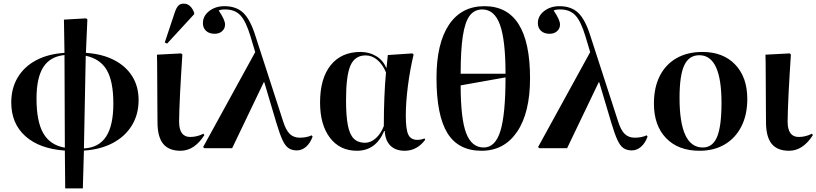

<svg xmlns="http://www.w3.org/2000/svg" viewBox="-20 -816 4495 1057"><path d="M339 221 337 13Q197 3 119.5 -66.5Q42 -136 42 -252Q42 -330 77.5 -389.5Q113 -449 178.5 -484Q244 -519 335 -525L332 -708L454 -715L461 -709L453 -525Q543 -519 608 -485.5Q673 -452 708 -396Q743 -340 743 -265Q743 -186 706 -125.5Q669 -65 601.5 -29Q534 7 442 13L436 221ZM337 -3 335 -513Q256 -505 218.5 -446.5Q181 -388 181 -273Q181 -147 218.5 -82Q256 -17 337 -3ZM442 1Q524 -3 564 -64Q604 -125 604 -246Q604 -368 568 -430Q532 -492 452 -509Z M974 14Q909 14 878 -24.5Q847 -63 847 -144Q847 -172 846.5 -214.5Q846 -257 846 -304.5Q846 -352 845.5 -396Q845 -440 845 -472Q845 -504 844 -515L977 -522L984 -516Q981 -467 977.5 -412.5Q974 -358 971.5 -306Q969 -254 967.5 -212.5Q966 -171 966 -147Q966 -62 1027 -62Q1065 -62 1100 -80L1105 -72Q1050 14 974 14ZM900 -576 887 -582 942 -747Q951 -774 962 -785Q973 -796 991 -796Q1030 -796 1049 -746V-738Z M1696 -71 1701 -64Q1688 -28 1665 -8Q1642 12 1614 12Q1587 12 1568.5 -0.5Q1550 -13 1535 -45.5Q1520 -78 1502 -138L1435 -363H1432L1258 0H1106L1098 -6L1385 -529L1359 -616Q1334 -699 1303.5 -731.5Q1273 -764 1220 -764Q1194 -764 1184 -758Q1219 -707 1219 -681Q1219 -659 1203 -644.5Q1187 -630 1162 -630Q1132 -630 1114.5 -646Q1097 -662 1097 -689Q1097 -728 1131.5 -755Q1166 -782 1216 -782Q1280 -782 1318.5 -746Q1357 -710 1385 -622L1539 -147Q1554 -99 1575.5 -78.5Q1597 -58 1630 -58Q1668 -58 1696 -71Z M1945 14Q1851 14 1796.5 -57.5Q1742 -129 1742 -252Q1742 -384 1800.5 -457Q1859 -530 1965 -530Q2013 -530 2051 -507Q2089 -484 2106 -443H2108L2115 -513L2250 -522L2257 -516Q2237 -432 2225.5 -342Q2214 -252 2214 -180Q2214 -103 2228 -74.5Q2242 -46 2277 -46Q2298 -46 2317 -54L2321 -47Q2276 14 2208 14Q2158 14 2129.5 -14Q2101 -42 2098 -95H2095Q2049 14 1945 14ZM1989 -30Q2021 -30 2049 -55Q2077 -80 2093 -122Q2093 -203 2096 -279Q2099 -355 2105 -417Q2087 -461 2057.5 -486Q2028 -511 1993 -511Q1934 -511 1909.5 -455.5Q1885 -400 1885 -266Q1885 -178 1895 -126.5Q1905 -75 1928 -52.5Q1951 -30 1989 -30Z M2631 14Q2503 14 2443 -83.5Q2383 -181 2383 -387Q2383 -577 2451.5 -679.5Q2520 -782 2647 -782Q2898 -782 2898 -385Q2898 -196 2827 -91Q2756 14 2631 14ZM2516 -410H2763Q2763 -595 2732.5 -679.5Q2702 -764 2635 -764Q2592 -764 2566 -730Q2540 -696 2528 -618Q2516 -540 2516 -410ZM2643 -4Q2707 -4 2735 -95.5Q2763 -187 2763 -390L2516 -346Q2516 -164 2546 -84Q2576 -4 2643 -4Z M3540 -71 3545 -64Q3532 -28 3509 -8Q3486 12 3458 12Q3431 12 3412.5 -0.5Q3394 -13 3379 -45.5Q3364 -78 3346 -138L3279 -363H3276L3102 0H2950L2942 -6L3229 -529L3203 -616Q3178 -699 3147.5 -731.5Q3117 -764 3064 -764Q3038 -764 3028 -758Q3063 -707 3063 -681Q3063 -659 3047 -644.5Q3031 -630 3006 -630Q2976 -630 2958.5 -646Q2941 -662 2941 -689Q2941 -728 2975.5 -755Q3010 -782 3060 -782Q3124 -782 3162.5 -746Q3201 -710 3229 -622L3383 -147Q3398 -99 3419.5 -78.5Q3441 -58 3474 -58Q3512 -58 3540 -71Z M3831 14Q3714 14 3647 -55.5Q3580 -125 3580 -246Q3580 -334 3612 -397.5Q3644 -461 3704 -495.5Q3764 -530 3847 -530Q3961 -530 4027.5 -460.5Q4094 -391 4094 -271Q4094 -184 4061.5 -120Q4029 -56 3970 -21Q3911 14 3831 14ZM3849 -4Q3903 -4 3927.5 -62Q3952 -120 3952 -250Q3952 -512 3830 -512Q3773 -512 3747 -456.5Q3721 -401 3721 -277Q3721 -4 3849 -4Z M4324 14Q4259 14 4228 -24.5Q4197 -63 4197 -144Q4197 -172 4196.5 -214.5Q4196 -257 4196 -304.5Q4196 -352 4195.5 -396Q4195 -440 4195 -472Q4195 -504 4194 -515L4327 -522L4334 -516Q4331 -467 4327.5 -412.5Q4324 -358 4321.5 -306Q4319 -254 4317.5 -212.5Q4316 -171 4316 -147Q4316 -62 4377 -62Q4415 -62 4450 -80L4455 -72Q4400 14 4324 14Z"/></svg>

Font: Literata 72pt SemiBold
Style: Regular
Weight: 600
Designer: Latin by Veronika Burian and Jose Scaglione. Greek by Irene Vlachou. Cyrillic by Vera Evstafieva.
Foundry: TypeTogether
Version: Version 3.002